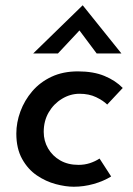

<svg xmlns="http://www.w3.org/2000/svg" viewBox="-20 -698 505 729"><path d="M402 -28Q373 -10 335.5 0.5Q298 11 260 11Q229 11 191.5 1Q154 -9 120 -32Q86 -55 64 -94.5Q42 -134 42 -191Q42 -233 57.5 -275Q73 -317 102.5 -351.5Q132 -386 175.5 -406.5Q219 -427 276 -427Q335 -427 377 -409.5Q419 -392 446 -364L387 -301Q372 -316 345 -329Q318 -342 282 -342Q247 -342 215.5 -323Q184 -304 165 -271.5Q146 -239 146 -197Q146 -163 162.5 -134.5Q179 -106 208.5 -89Q238 -72 278 -72Q301 -72 321 -78.5Q341 -85 358 -96ZM347 -495 273 -594 300 -602 200 -495H106L294 -678L441 -495Z"/></svg>

Font: Josefin Sans Thin Medium
Style: Italic
Weight: 500
Italic angle: -7°
Version: Version 2.000